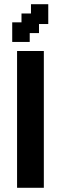

<svg xmlns="http://www.w3.org/2000/svg" viewBox="-20 -880 289 911"><path d="M61 11V-638H188V11ZM38 -681V-774H82V-816H127V-860H209V-766H165V-723H121V-681Z"/></svg>

Font: Pixelify Sans
Style: Bold
Weight: 700
Designer: Stefie Justprince
Foundry: Typecalism Foundryline
Version: Version 1.000